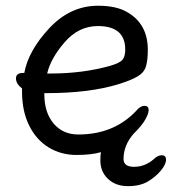

<svg xmlns="http://www.w3.org/2000/svg" viewBox="-20 -512 594 664"><path d="M329.1 14.2Q296.4 23.9 244.1 23.9Q190.9 23.9 147.9 -2.4Q105 -28.8 80.6 -78.4Q56.2 -127.9 56.2 -194.8V-206.1Q35.2 -222.2 35.2 -241Q35.2 -259.8 60.1 -259.8H64Q78.1 -336.9 150.6 -414.6Q223.1 -492.2 319.3 -492.2Q383.3 -492.2 421.4 -469.2Q491.2 -428.2 491.2 -339.8Q491.2 -305.2 485.1 -283.7Q479 -262.2 458 -249Q437 -235.8 391.1 -221.2Q290 -189.9 140.1 -189.9H133.3V-186Q133.3 -123 165.3 -85Q197.3 -46.9 251 -46.9Q374 -46.9 451.2 -128.9Q465.3 -146 479.7 -146Q494.1 -146 494.1 -131.6Q494.1 -117.2 479 -92.8Q466.3 -73.2 442.4 -49.8Q407.2 -9.8 407.2 38.1Q407.2 64.9 444.1 64.9Q481 64.9 512.2 38.1Q525.4 24.9 539.8 24.9Q554.2 24.9 554.2 40.5Q554.2 56.2 536.6 77.6Q519 99.1 491.7 115.5Q464.4 131.8 422.4 131.8Q380.4 131.8 353.8 106.9Q327.1 82 327.1 43Q327.1 22 329.1 14.2ZM155.3 -257.8Q266.1 -257.8 360.4 -284.2Q394 -293.9 403.6 -305.4Q413.1 -316.9 413.1 -340.8Q413.1 -421.9 318.4 -421.9Q252 -421.9 203.6 -366Q155.3 -310.1 143.1 -257.8Z"/></svg>

Font: LXGW WenKai GB Screen
Style: Regular
Weight: 400
Designer: LXGW / Fontworks Inc.
Foundry: LXGW / Fontworks Inc.
Version: Version 1.321;February 19, 2024;FontCreator 14.0.0.2901 64-b